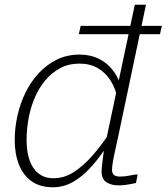

<svg xmlns="http://www.w3.org/2000/svg" viewBox="-20 -778 702 809"><path d="M497 -388Q486 -439 461 -474.5Q436 -510 399 -529Q362 -548 316 -548Q263 -548 220 -527Q177 -506 143.5 -470Q110 -434 87.5 -388Q65 -342 53.5 -290.5Q42 -239 42 -188Q42 -129 60 -84Q78 -39 113.5 -14Q149 11 203 11Q249 11 289.5 -12.5Q330 -36 367.5 -78.5Q405 -121 441 -178L439 -214Q404 -161 366.5 -119Q329 -77 289.5 -52Q250 -27 205 -27Q168 -27 142.5 -47Q117 -67 104.5 -103Q92 -139 92 -188Q92 -232 100 -277Q108 -322 125.5 -364Q143 -406 170 -438.5Q197 -471 233 -490.5Q269 -510 315 -510Q359 -510 392 -491Q425 -472 446.5 -437.5Q468 -403 477 -356ZM320 -669 312 -634H654L662 -669ZM548 -758 423 -168 420 -161Q416 -130 412 -99.5Q408 -69 408 -55Q408 -24 428 -10.5Q448 3 479 3Q493 3 506 1.5Q519 0 531.5 -2.5Q544 -5 553 -7L560 -43Q547 -43 527.5 -38.5Q508 -34 485 -34Q469 -34 460.5 -40.5Q452 -47 452 -63Q452 -72 454.5 -89Q457 -106 462.5 -131.5Q468 -157 476 -193L595 -758Z"/></svg>

Font: Roboto Serif 20pt Thin
Style: Italic
Weight: 250
Italic angle: -10°
Version: Version 1.007